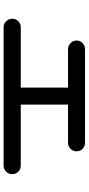

<svg xmlns="http://www.w3.org/2000/svg" viewBox="260 -886 481 1040"><g transform="rotate(90 500.0 -366.5)"><path d="M128 -146Q109 -146 95.5 -160Q82 -174 82 -193Q82 -212 95.5 -225.5Q109 -239 128 -239H455V-495H247Q228 -495 214 -508.5Q200 -522 200 -541Q200 -561 214 -574Q228 -587 247 -587H754Q773 -587 786.5 -574Q800 -561 800 -541Q800 -522 786.5 -508.5Q773 -495 754 -495H547V-239H878Q897 -239 910.5 -225.5Q924 -212 924 -193Q924 -174 910.5 -160Q897 -146 878 -146Z"/></g></svg>

Font: Zen Maru Gothic Medium
Style: Regular
Weight: 500
Designer: Yoshimichi Ohira
Foundry: Positype
Version: Version 1.001